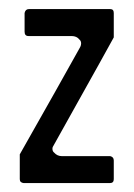

<svg xmlns="http://www.w3.org/2000/svg" viewBox="-20 -411 300 431"><path d="M226.6 0Q235.4 0 235.4 -8.8Q235.4 -23.4 235.4 -50.8Q235.4 -58.6 227.5 -60.5Q191.4 -60.5 119.1 -60.5Q108.4 -60.5 101.6 -68.4Q97.7 -71.3 97.7 -77.1Q97.7 -81.1 100.6 -85Q235.4 -326.2 235.4 -327.1Q235.4 -344.7 235.4 -381.8Q235.4 -390.6 227.5 -390.6Q167 -390.6 44.9 -390.6Q37.1 -390.6 35.2 -381.8Q35.2 -367.2 35.2 -339.8Q35.2 -330.1 43.9 -330.1Q76.2 -330.1 140.6 -330.1Q152.3 -330.1 158.2 -322.3Q162.1 -319.3 162.1 -313.5Q162.1 -309.6 160.2 -305.7Q115.2 -224.6 24.4 -64.5Q24.4 -50.8 24.4 -8.8Q24.4 -1 33.2 0Q97.7 0 226.6 0Z"/></svg>

Font: Lega 2020-21MOD
Style: Regular
Weight: 400
Designer: SIL Open Font License
Foundry: SIL Open Font License
Version: Version 1.00;July 1, 2020;FontCreator 13.0.0.2670 32-bit